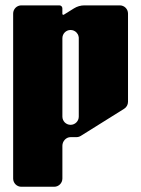

<svg xmlns="http://www.w3.org/2000/svg" viewBox="-20 -521 536 730"><path d="M61.1 189.1H185.9C203.2 189.1 217.2 175.1 217.2 157.9V33.2C217.2 16 231.1 0.4 248.3 0.4H270.6C276.5 0.4 282.1 -1.2 287.1 -4.3L452 -107.4C461.1 -113.1 466.7 -123.1 466.7 -133.8V-469.4C466.7 -486.6 452.8 -500.6 435.5 -500.6H301C286.9 -500.6 273.2 -496.6 261.3 -489.2L222.8 -465.2C220.4 -463.6 217.1 -465.4 217.1 -468.3V-489.4C217.1 -495.6 212.1 -500.6 205.9 -500.6H61.1C43.9 -500.6 30 -486.6 30 -469.4V157.9C30 175.1 43.9 189.1 61.1 189.1ZM217.2 -375.8C217.2 -393 231.1 -407 248.3 -407C256.9 -407 264.7 -403.5 270.4 -397.9C272.5 -395.7 274.3 -393.3 275.8 -390.7C276.7 -388.9 277.5 -387 278.1 -385.1C278.8 -383.2 279.1 -381.1 279.4 -379C279.4 -378 279.5 -376.9 279.5 -375.8V-77.6C279.5 -60.4 265.6 -46.5 248.4 -46.4C239.8 -46.4 232 -49.9 226.3 -55.5C220.7 -61.2 217.2 -69 217.2 -77.6Z"/></svg>

Font: Gridlock
Style: Regular
Weight: 400
Designer: Abhik Krishna Ghosh
Version: Version 001.000